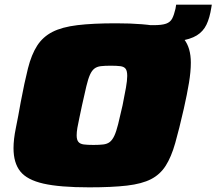

<svg xmlns="http://www.w3.org/2000/svg" viewBox="-20 -796 929 824"><path d="M608 -613 623 -688H639Q675 -688 693 -694.5Q711 -701 719 -716.5Q727 -732 733 -758L736 -776H889L887 -764Q880 -719 866 -690Q852 -661 824.5 -644Q797 -627 748.5 -620Q700 -613 623 -613ZM363 8Q237 8 166.5 -8Q96 -24 67 -60.5Q38 -97 38 -160Q38 -198 48 -246.5Q58 -295 69 -358Q85 -443 100 -502.5Q115 -562 139.5 -600Q164 -638 205 -659Q246 -680 312 -688Q378 -696 478 -696Q602 -696 672 -680Q742 -664 770.5 -627Q799 -590 799 -527Q799 -489 791 -440.5Q783 -392 769 -330Q749 -242 732 -182Q715 -122 691 -84.5Q667 -47 628 -27Q589 -7 525 0.5Q461 8 363 8ZM381 -174Q406 -174 423 -176Q440 -178 451 -186.5Q462 -195 470.5 -213Q479 -231 487 -263Q495 -295 506 -344Q515 -388 520.5 -419.5Q526 -451 526 -470Q526 -492 519 -501Q512 -510 496.5 -512Q481 -514 455 -514Q429 -514 412.5 -512Q396 -510 385 -501.5Q374 -493 366 -475Q358 -457 350.5 -425.5Q343 -394 332 -344Q326 -314 320.5 -289.5Q315 -265 312 -247Q309 -229 309 -215Q309 -196 316.5 -187Q324 -178 340 -176Q356 -174 381 -174Z"/></svg>

Font: Saira Expanded Black
Style: Italic
Weight: 900
Width: 7
Italic angle: -12°
Designer: Hector Gatti with collaboration of the Omnibus-Type team
Foundry: Omnibus-Type
Version: Version 1.101